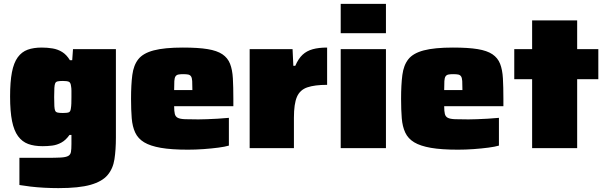

<svg xmlns="http://www.w3.org/2000/svg" viewBox="-20 -763 3121 989"><path d="M281 206Q245 206 207.5 204Q170 202 136.5 198Q103 194 80 190V50Q103 50 125.5 50Q148 50 171 50Q194 50 217 50Q266 50 292.5 48.5Q319 47 331 40.5Q343 34 345.5 19.5Q348 5 348 -21V-68H338Q319 -41 296 -28.5Q273 -16 248.5 -13Q224 -10 200 -10Q156 -10 125 -21.5Q94 -33 73 -61.5Q52 -90 42 -139.5Q32 -189 32 -266Q32 -342 41.5 -391Q51 -440 71.5 -468Q92 -496 122.5 -507Q153 -518 195 -518Q224 -518 251 -513.5Q278 -509 300.5 -495Q323 -481 340 -453H352L356 -510H577V-55Q577 9 569.5 57.5Q562 106 534 139Q506 172 446.5 189Q387 206 281 206ZM304 -181Q326 -181 334.5 -184.5Q343 -188 345 -204Q347 -216 347.5 -230Q348 -244 348 -263Q348 -282 348 -295.5Q348 -309 346 -319Q344 -338 334.5 -342Q325 -346 304 -346Q287 -346 277.5 -344Q268 -342 264.5 -334.5Q261 -327 260 -310Q259 -293 259 -263Q259 -233 260 -216Q261 -199 264.5 -192Q268 -185 277.5 -183Q287 -181 304 -181Z M948 8Q863 8 808.5 -1.5Q754 -11 722.5 -30Q691 -49 676.5 -80Q662 -111 658.5 -154Q655 -197 655 -254Q655 -326 661.5 -376.5Q668 -427 692.5 -458Q717 -489 772 -503.5Q827 -518 922 -518Q1001 -518 1049.5 -510Q1098 -502 1125.5 -483.5Q1153 -465 1165 -434.5Q1177 -404 1179.5 -359.5Q1182 -315 1182 -254V-216H877Q877 -190 880.5 -176Q884 -162 896 -156Q908 -150 933 -149Q958 -148 1002 -148Q1020 -148 1045.5 -149Q1071 -150 1100 -151.5Q1129 -153 1159 -156V-13Q1139 -7 1104.5 -2.5Q1070 2 1029 5Q988 8 948 8ZM971 -281V-299Q971 -329 970 -345.5Q969 -362 964 -369.5Q959 -377 949.5 -379Q940 -381 923 -381Q908 -381 898.5 -379Q889 -377 884 -369.5Q879 -362 878 -345.5Q877 -329 877 -299H989Z M1266 0V-510H1487L1491 -424H1501Q1517 -461 1538.5 -481Q1560 -501 1591 -509.5Q1622 -518 1665 -518V-326Q1601 -326 1563 -313Q1525 -300 1509.5 -264Q1494 -228 1494 -157V0Z M1735 -592V-743H1968V-592ZM1735 0V-510H1968V0Z M2339 8Q2254 8 2199.5 -1.5Q2145 -11 2113.5 -30Q2082 -49 2067.5 -80Q2053 -111 2049.5 -154Q2046 -197 2046 -254Q2046 -326 2052.5 -376.5Q2059 -427 2083.5 -458Q2108 -489 2163 -503.5Q2218 -518 2313 -518Q2392 -518 2440.5 -510Q2489 -502 2516.5 -483.5Q2544 -465 2556 -434.5Q2568 -404 2570.5 -359.5Q2573 -315 2573 -254V-216H2268Q2268 -190 2271.5 -176Q2275 -162 2287 -156Q2299 -150 2324 -149Q2349 -148 2393 -148Q2411 -148 2436.5 -149Q2462 -150 2491 -151.5Q2520 -153 2550 -156V-13Q2530 -7 2495.5 -2.5Q2461 2 2420 5Q2379 8 2339 8ZM2362 -281V-299Q2362 -329 2361 -345.5Q2360 -362 2355 -369.5Q2350 -377 2340.5 -379Q2331 -381 2314 -381Q2299 -381 2289.5 -379Q2280 -377 2275 -369.5Q2270 -362 2269 -345.5Q2268 -329 2268 -299H2380Z M2721 0V-355H2629V-510H2721V-658H2953V-510H3062V-355H2953V0Z"/></svg>

Font: Saira SemiExpanded Black
Style: Regular
Weight: 900
Width: 6
Designer: Hector Gatti with collaboration of the Omnibus-Type team
Foundry: Omnibus-Type
Version: Version 1.101